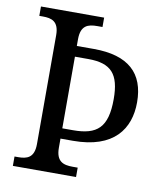

<svg xmlns="http://www.w3.org/2000/svg" viewBox="-81 -780 723 847"><g transform="rotate(10 280.5 -357.0)"><path d="M34 0H317V-42H294C253 -42 220 -52 220 -114V-155H276C459 -155 525 -252 525 -371C525 -501 452 -570 296 -570H220V-600C220 -663 253 -672 294 -672H317V-714H34V-672H50C89 -672 122 -663 122 -601V-113C122 -51 89 -42 50 -42H34ZM268 -201H220V-522H280C383 -522 421 -479 421 -367C421 -240 376 -201 268 -201Z"/></g></svg>

Font: Noto Serif Bengali SemiCondensed
Style: Regular
Weight: 400
Width: 4
Designer: Juan Bruce, Universal Thirst, Indian Type Foundry and the Monotype Design Team.
Foundry: Monotype Imaging Inc.
Version: Version 2.003